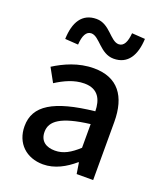

<svg xmlns="http://www.w3.org/2000/svg" viewBox="-150 -916 875 1028"><g transform="rotate(20 287.5 -402.0)"><path d="M217 13C283 13 342 -20 392 -63H395L405 0H499V-331C499 -477 436 -564 299 -564C211 -564 134 -528 77 -492L120 -414C167 -444 221 -470 279 -470C360 -470 383 -414 384 -350C155 -325 55 -264 55 -146C55 -49 122 13 217 13ZM252 -78C203 -78 166 -100 166 -154C166 -216 221 -257 384 -277V-142C339 -101 300 -78 252 -78ZM379 -648C460 -648 497 -711 501 -805L426 -810C422 -761 408 -730 378 -730C330 -730 298 -817 222 -817C140 -817 103 -755 100 -659L175 -654C178 -705 193 -735 222 -735C269 -735 302 -648 379 -648Z"/></g></svg>

Font: Noto Sans T Chinese Medium
Style: Regular
Weight: 500
Designer: Ryoko NISHIZUKA (kana & ideographs); Paul D. Hunt (Latin, Greek & Cyrillic); Wenlong ZHANG (bopomofo); Sandoll Communica
Foundry: Adobe Systems Incorporated
Version: Version 1.000;PS 1;hotconv 1.0.78;makeotf.lib2.5.61930